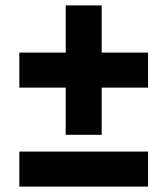

<svg xmlns="http://www.w3.org/2000/svg" viewBox="-20 -690 618 710"><path d="M223 -191.5V-366H51.5V-495.5H223V-670H356V-495.5H527.5V-366H356V-191.5ZM51.5 0V-129.5H527.5V0Z"/></svg>

Font: Heraclito
Style: Bold
Weight: 700
Designer: Kostas Bartsokas (font) & Cristiano Sobral (main changes)
Foundry: Kostas Bartsokas (font) & Cristiano Sobral (main changes)
Version: Version 1.00;July 8, 2020;FontCreator 13.0.0.2655 64-bit